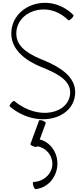

<svg xmlns="http://www.w3.org/2000/svg" viewBox="-20 -843 576 1338"><path d="M48 -101C241 61 502 -14 504 -199C505 -311 395 -377 287 -422C197 -458 99 -506 94 -600C85 -762 310 -849 456 -702C459 -699 470 -705 479 -714C489 -724 495 -735 492 -738C320 -909 50 -802 59 -600C64 -492 160 -421 263 -378C358 -340 468 -292 469 -201C469 -52 249 3 80 -139C77 -142 67 -136 58 -125C49 -114 45 -104 48 -101ZM252 -3 192 161C190 165 200 172 213 177C226 182 237 182 239 178V176C299 186 345 237 345 299C345 369 283 423 213 425C208 426 208 438 212 452C217 466 224 477 228 475C315 466 378 390 380 301C382 219 330 147 257 129L299 14C300 10 291 3 278 -2C265 -7 253 -7 252 -3Z"/></svg>

Font: Nupuram Condensed Thin
Style: Regular
Weight: 100
Width: 3
Designer: Santhosh Thottingal (santhosh.thottingal@gmail.com)
Foundry: SMC
Version: Version 1.000